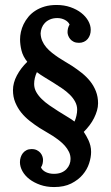

<svg xmlns="http://www.w3.org/2000/svg" viewBox="-20 -589 451 780"><path d="M118.7 -248Q118.7 -230.5 127.2 -215.3Q135.7 -200.2 149.4 -186.8Q163.1 -173.3 180.7 -161.1Q198.2 -148.9 216.3 -137.5Q234.4 -126 251.7 -115.7Q269 -105.5 282.7 -95.2Q287.6 -106 290.5 -118.9Q293.5 -131.8 293.5 -143.6Q293.5 -160.6 285.2 -176Q276.9 -191.4 263.2 -204.8Q249.5 -218.3 231.9 -230.2Q214.4 -242.2 196.3 -253.4Q178.2 -264.6 160.9 -275.1Q143.6 -285.6 129.9 -295.9Q124.5 -284.7 121.6 -272.2Q118.7 -259.8 118.7 -248ZM266.6 56.6Q266.6 41.5 260.3 28.3Q253.9 15.1 243.7 3.4Q233.4 -8.3 220.5 -18.3Q207.5 -28.3 193.6 -37.4Q179.7 -46.4 165.8 -54.2Q151.9 -62 140.6 -69.3Q120.1 -82.5 100.6 -97.9Q81.1 -113.3 66.2 -131.8Q51.3 -150.4 42 -172.9Q32.7 -195.3 32.7 -222.7Q32.7 -252.4 48.6 -282.5Q64.5 -312.5 90.8 -337.9Q73.2 -359.9 67.4 -383.5Q61.5 -407.2 61.5 -429.2Q61.5 -443.4 64.9 -459.2Q68.4 -475.1 75.9 -490.7Q83.5 -506.3 95.2 -520.5Q106.9 -534.7 123.5 -545.4Q140.1 -556.2 161.4 -562.5Q182.6 -568.8 210 -568.8Q240.7 -568.8 266.4 -559.8Q292 -550.8 310.1 -536.6Q328.1 -522.5 338.4 -504.4Q348.6 -486.3 348.6 -467.8Q348.6 -457 345.5 -447.5Q342.3 -438 336.2 -430.7Q330.1 -423.3 321 -419.2Q312 -415 300.8 -415Q288.1 -415 279.3 -419.4Q270.5 -423.8 265.1 -430.4Q259.8 -437 257.1 -444.3Q254.4 -451.7 254.4 -458Q254.4 -466.3 256.3 -474.1Q258.3 -481.9 262.7 -489.3Q257.3 -501 243.4 -508.3Q229.5 -515.6 212.9 -515.6Q195.8 -515.6 183.1 -510Q170.4 -504.4 162.1 -495.6Q153.8 -486.8 149.7 -475.8Q145.5 -464.8 145 -453.6Q145.5 -437 151.6 -422.9Q157.7 -408.7 168 -396.7Q178.2 -384.8 191.2 -374.5Q204.1 -364.3 218 -355Q231.9 -345.7 246.3 -337.4Q260.7 -329.1 273.4 -320.8Q293.5 -307.6 312.5 -292.5Q331.5 -277.3 346.2 -259Q360.8 -240.7 369.6 -218.3Q378.4 -195.8 378.4 -169.4Q378.4 -154.8 374 -139.6Q369.6 -124.5 362.1 -109.4Q354.5 -94.2 343.8 -80.1Q333 -65.9 320.3 -53.2Q325.2 -45.9 330.3 -37.1Q335.4 -28.3 339.8 -18.6Q344.2 -8.8 347.2 2.9Q350.1 14.6 350.1 28.3Q350.1 49.8 342 74.7Q334 99.6 315.9 120.8Q297.9 142.1 269.3 156.5Q240.7 170.9 199.7 170.9Q168.9 170.9 143.3 161.9Q117.7 152.8 99.4 138.7Q81.1 124.5 71 106.2Q61 87.9 61 69.8Q61 59.1 64.2 49.6Q67.4 40 73.2 32.7Q79.1 25.4 87.9 21Q96.7 16.6 108.4 16.6Q121.1 16.6 130.1 21.2Q139.2 25.9 144.5 32.5Q149.9 39.1 152.3 46.6Q154.8 54.2 154.8 60.1Q154.8 67.9 153.1 75.7Q151.4 83.5 146.5 90.8Q148.9 97.2 154.3 102.1Q159.7 106.9 166.7 110.4Q173.8 113.8 182.1 115.5Q190.4 117.2 198.7 117.2Q216.3 117.2 229 112.1Q241.7 106.9 250 98.1Q258.3 89.4 262.5 78.6Q266.6 67.9 266.6 56.6Z"/></svg>

Font: Parastoo Print
Style: Print-Bold
Weight: 700
Foundry: Saber Rastikerdar (saber.rastikerdar@gmail.com)
Version: Version 1.0.0-alpha3